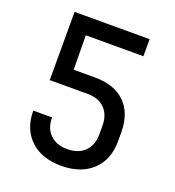

<svg xmlns="http://www.w3.org/2000/svg" viewBox="-134 -836 868 952"><g transform="rotate(20 300.0 -360.0)"><path d="M295 10Q192 10 132 -46.5Q72 -103 72 -200H171Q171 -143 204.5 -110.5Q238 -78 295 -78Q353 -78 386.5 -111Q420 -144 420 -201V-247Q420 -304 387.5 -337Q355 -370 299 -370H97V-730H493V-640H189L191 -459H304Q406 -459 462.5 -403.5Q519 -348 519 -247V-201Q519 -103 458.5 -46.5Q398 10 295 10Z"/></g></svg>

Font: JetBrainsMono NFM Medium
Style: Regular
Weight: 500
Monospace: yes
Designer: Philipp Nurullin, Konstantin Bulenkov
Foundry: JetBrains
Version: Version 2.304; ttfautohint (v1.8.4.7-5d5b);Nerd Fonts 3.3.0